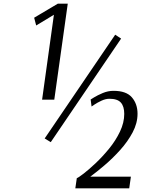

<svg xmlns="http://www.w3.org/2000/svg" viewBox="-20 -770 826 1040"><path d="M347 -750 274 -230H208L272 -690L176 -632L165 -674L293 -750ZM255 0 222 -20 604 -582 636 -561ZM680 250H388L396 195Q405 192 433.5 170Q462 148 499 113Q536 78 571.5 34.5Q607 -9 630 -57.5Q653 -106 653 -153Q653 -194 634.5 -214.5Q616 -235 573 -235Q552 -235 529.5 -224.5Q507 -214 491.5 -203.5Q476 -193 476 -193L471 -231Q471 -231 489.5 -242.5Q508 -254 536.5 -266Q565 -278 595 -278Q664 -278 694.5 -242.5Q725 -207 725 -154Q725 -103 698.5 -53Q672 -3 631 42.5Q590 88 546.5 125Q503 162 469 187H689Z"/></svg>

Font: Arsenal SC
Style: Italic
Weight: 400
Italic angle: -9.10001°
Designer: Andrij Shevchenko
Foundry: Stairsfor
Version: Version 2.001; ttfautohint (v1.8.4.7-5d5b)